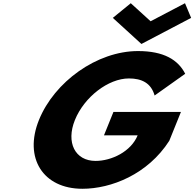

<svg xmlns="http://www.w3.org/2000/svg" viewBox="-20 -1157 1207 1192"><path d="M1103.3 -462H684.2L625.6 -317H834.6C793.8 -216 672.5 -158 573.5 -158C445.9 -158 388.5 -272 445.1 -412C502.9 -555 652.7 -670 780.3 -670C860.6 -670 918.2 -641 939.9 -564L1129.8 -699C1085.7 -786 996.4 -840 836.9 -840C581.7 -840 317.6 -649 221.8 -412C126.5 -176 247.3 15 491.5 15C669.7 15 897 -74 1031 -283ZM1166.6 -1046 1128.5 -1137 915 -1025 791.9 -1137 680.4 -1046 858 -884Z"/></svg>

Font: Hussar
Style: BdWideOblFour
Weight: 700
Foundry: Cannot Into Space Fonts
Version: Version 2.00